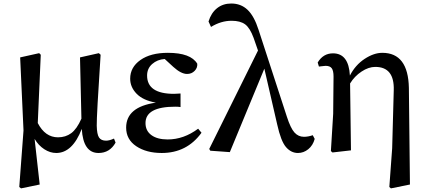

<svg xmlns="http://www.w3.org/2000/svg" viewBox="-20 -834 2369 1065"><path d="M612.3 -65.4 621.1 -43Q588.9 14.6 526.4 14.6Q441.4 14.6 433.6 -119.1Q381.8 14.6 292 14.6Q257.8 14.6 225.6 -6.3Q193.4 -27.3 171.9 -63.5L200.2 189.5L96.7 210.9L86.9 203.1L110.4 -110.4L91.8 -515.6L197.3 -539.1L206.1 -530.3Q190.4 -181.6 189.5 -151.4Q230.5 -72.3 301.8 -72.3Q343.8 -72.3 375 -95.2Q406.2 -118.2 431.6 -175.8L423.8 -515.6L528.3 -539.1L538.1 -530.3Q515.6 -187.5 516.6 -136.7Q517.6 -88.9 529.3 -71.3Q541 -53.7 568.4 -53.7Q586.9 -53.7 612.3 -65.4Z M1079.1 -120.1 1097.7 -97.7Q1016.6 14.6 877 14.6Q792 14.6 735.8 -22.9Q679.7 -60.5 679.7 -126Q679.7 -241.2 844.7 -264.6Q773.4 -277.3 737.8 -314Q702.1 -350.6 702.1 -397.5Q702.1 -460.9 758.8 -501Q815.4 -541 911.1 -541Q1038.1 -541 1074.2 -480.5Q1076.2 -458 1059.6 -440.9Q1043 -423.8 1017.6 -423.8Q984.4 -423.8 941.4 -462.9L893.6 -506.8Q852.5 -503.9 824.2 -479Q795.9 -454.1 795.9 -415Q795.9 -313.5 945.3 -313.5Q960 -313.5 981.4 -315.4V-240.2Q969.7 -242.2 952.1 -242.2Q787.1 -242.2 787.1 -151.4Q787.1 -108.4 819.8 -84.5Q852.5 -60.5 910.2 -60.5Q999 -60.5 1079.1 -120.1Z M1714.8 -84 1725.6 -63.5Q1715.8 -27.3 1689.9 -6.3Q1664.1 14.6 1632.8 14.6Q1594.7 14.6 1566.4 -18.1Q1538.1 -50.8 1517.6 -143.6L1446.3 -453.1L1254.9 9.8L1146.5 2L1140.6 -7.8L1411.1 -553.7L1386.7 -624Q1366.2 -679.7 1339.4 -699.2Q1312.5 -718.8 1264.6 -718.8Q1206.1 -718.8 1150.4 -684.6L1136.7 -714.8Q1151.4 -762.7 1184.1 -788.6Q1216.8 -814.5 1262.7 -814.5Q1316.4 -814.5 1353 -779.8Q1389.6 -745.1 1414.1 -668.9L1571.3 -186.5Q1591.8 -123 1613.3 -99.1Q1634.8 -75.2 1666 -75.2Q1689.5 -75.2 1714.8 -84Z M2248 -346.7 2253.9 189.5 2148.4 210.9 2139.6 203.1 2155.3 -11.7 2164.1 -334Q2168 -462.9 2061.5 -462.9Q2024.4 -462.9 1985.4 -437Q1946.3 -411.1 1921.9 -371.1L1926.8 0L1824.2 11.7L1815.4 3.9L1828.1 -203.1L1830.1 -409.2Q1830.1 -441.4 1820.3 -455.1Q1810.5 -468.8 1786.1 -468.8Q1780.3 -468.8 1766.1 -466.8Q1752 -464.8 1749 -464.8L1742.2 -487.3Q1772.5 -538.1 1827.1 -538.1Q1914.1 -538.1 1920.9 -415Q1951.2 -473.6 2002.4 -507.3Q2053.7 -541 2100.6 -541Q2244.1 -541 2248 -346.7Z"/></svg>

Font: Bpmf Zihi Serif SemiBold
Style: SemiBold
Weight: 600
Foundry: But Ko
Version: Version 1.320